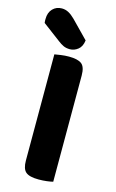

<svg xmlns="http://www.w3.org/2000/svg" viewBox="-145 -887 570 945"><g transform="rotate(15 140.0 -414.5)"><path d="M154 7Q107 7 88.5 -9Q70 -25 70 -67V-608Q81 -610 101.5 -613Q122 -616 143 -616Q188 -616 207.5 -601Q227 -586 227 -542V-1Q216 2 196 4.5Q176 7 154 7ZM-16 -745Q-17 -749 -17 -755.5Q-17 -762 -17 -765Q-17 -798 1.5 -817Q20 -836 48 -836Q66 -836 82 -827.5Q98 -819 115 -802L201 -714Q197 -682 178 -667Q159 -652 137 -652Q118 -652 104 -658.5Q90 -665 76 -676Z"/></g></svg>

Font: Baloo Paaji 2
Style: Bold
Weight: 700
Designer: Shuchita Grover, Noopur Datye and Ek Type
Foundry: Ek Type
Version: Version 1.640;hotconv 1.0.111;makeotfexe 2.5.65597; ttfautoh